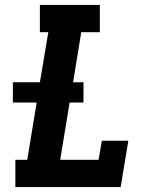

<svg xmlns="http://www.w3.org/2000/svg" viewBox="-20 -755 640 775"><path d="M42 0V-110H90L128 -341H32V-423H141L175 -625H141V-735H383V-625H308L275 -423H317V-341H261L223 -110H378L391 -187H498L467 0Z"/></svg>

Font: Iosevka Slab XBdExObl
Style: Regular
Weight: 800
Width: 7
Italic angle: -9°
Monospace: yes
Designer: Belleve Invis
Foundry: Belleve Invis
Version: Version 11.1.0; ttfautohint (v1.8.3)